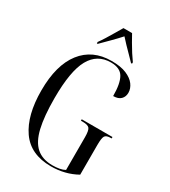

<svg xmlns="http://www.w3.org/2000/svg" viewBox="-224 -1039 1024 1158"><g transform="rotate(30 288.0 -460.5)"><path d="M322 10Q180 10 112 -88Q44 -186 44 -358Q44 -535 117.5 -629.5Q191 -724 323 -724Q387 -724 427 -707Q467 -690 486.5 -663.5Q506 -637 506 -608Q506 -580 488.5 -562.5Q471 -545 436 -545Q436 -631 412.5 -672.5Q389 -714 324 -714Q229 -714 182.5 -630Q136 -546 136 -358Q136 -232 154.5 -153Q173 -74 215 -37Q257 0 327 0Q353 0 375 -4Q397 -8 413 -17V-245Q413 -291 402 -305Q391 -319 355 -319H342V-329H556V-319H550Q519 -319 510 -304.5Q501 -290 501 -242V-35Q421 10 322 10ZM192 -781Q206 -800 222.5 -826.5Q239 -853 255.5 -881Q272 -909 285 -931H345Q357 -909 373 -881Q389 -853 406 -826.5Q423 -800 437 -781V-771H430Q419 -783 396.5 -805.5Q374 -828 351 -852Q328 -876 315 -891Q288 -861 257.5 -830.5Q227 -800 198 -771H192Z"/></g></svg>

Font: Noto Serif Display ExtraCondensed
Style: Regular
Weight: 400
Width: 2
Designer: Monotype Design Team
Foundry: Monotype Imaging Inc.
Version: Version 2.009